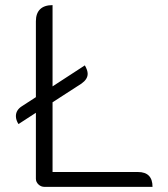

<svg xmlns="http://www.w3.org/2000/svg" viewBox="-20 -729 657 749"><path d="M575 0H154Q140 0 130 -9.5Q120 -19 120 -32V-289L52 -245Q42 -261 42 -276Q42 -300 66 -315L120 -350V-646Q120 -677 136.5 -693Q153 -709 185 -709V-392L311 -474Q322 -455 322 -441Q322 -420 298 -403L185 -330V-58H518Q575 -58 575 0Z"/></svg>

Font: K2D ExtraLight
Style: Regular
Weight: 275
Designer: Katatrad Aksorn Co.,Ltd.
Foundry: Cadson Demak Co.,Ltd.
Version: Version 1.000; ttfautohint (v1.6)